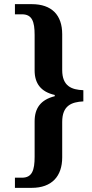

<svg xmlns="http://www.w3.org/2000/svg" viewBox="-20 -780 445 926"><path d="M52 126H133C230 126 280 70 280 -21V-192C280 -271 325 -288 382 -291V-345C325 -347 280 -365 280 -442V-615C280 -707 230 -760 133 -760H52V-711H86C135 -711 147 -676 147 -611V-440C147 -378 177 -337 244 -322V-316C176 -299 147 -258 147 -195V-24C147 41 135 77 86 77H52Z"/></svg>

Font: Noto Serif Bengali Condensed
Style: Bold
Weight: 700
Width: 3
Designer: Juan Bruce, Universal Thirst, Indian Type Foundry and the Monotype Design Team.
Foundry: Monotype Imaging Inc.
Version: Version 2.003